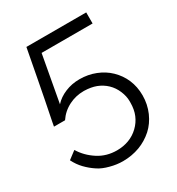

<svg xmlns="http://www.w3.org/2000/svg" viewBox="-176 -841 889 962"><g transform="rotate(-30 268.5 -360.0)"><path d="M270 -456Q319 -456 362 -439Q405 -422 436 -392Q469 -360 486 -320Q504 -278 504 -228Q504 -177 484 -131Q464 -86 431 -56Q395 -24 352 -8Q306 9 255 9Q219 9 182 -1Q143 -11 118 -28Q89 -47 65 -72Q42 -96 26 -128L71 -162Q99 -115 149 -83Q196 -53 256 -53Q293 -53 325 -65Q357 -77 382 -101Q407 -125 420 -156Q433 -187 433 -227Q433 -232 433 -232Q433 -234 433 -236Q433 -264 420 -295Q407 -326 384 -348Q361 -370 330 -382Q301 -393 262 -394Q260 -394 258 -394Q213 -394 173 -374Q131 -353 105 -314H41Q42 -320 46 -341Q53 -377 56 -391Q64 -428 69 -456Q73 -480 89 -560Q101 -620 121 -729H467V-665H172L123 -396Q148 -424 187 -440Q225 -456 270 -456Z"/></g></svg>

Font: Oxford Sans
Style: Regular
Weight: 400
Designer: Matt McInerney, Pablo Impallari, Rodrigo Fuenzalida
Foundry: Matt McInerney, Pablo Impallari, Rodrigo Fuenzalida
Version: Version 3.000g; ttfautohint (v1.5) -l 8 -r 28 -G 28 -x 14 -D